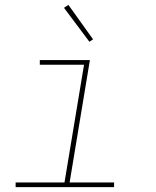

<svg xmlns="http://www.w3.org/2000/svg" viewBox="-20 -766 640 786"><path d="M44 0V-19H244L324 -501H143V-520H348L265 -19H447V0ZM346 -595 242 -734 260 -746 361 -605Z"/></svg>

Font: Iosevka SS04 Thin Extended
Style: Italic
Weight: 100
Width: 7
Italic angle: -9°
Monospace: yes
Designer: Belleve Invis
Foundry: Belleve Invis
Version: Version 19.0.0; ttfautohint (v1.8.4)